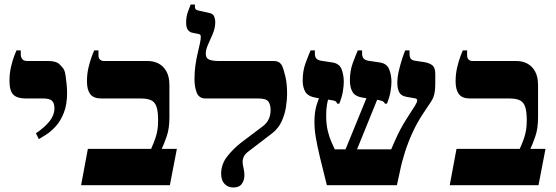

<svg xmlns="http://www.w3.org/2000/svg" viewBox="-20 -820 2462 850"><path d="M152 -204 139 -230Q178 -256 199.5 -283.5Q221 -311 221 -340Q221 -363 210.5 -373.5Q200 -384 172 -384H94Q56 -384 39 -401Q22 -418 22 -462Q22 -495 28.5 -523Q35 -551 42.5 -571Q50 -591 53 -597H72V-579Q72 -567 78.5 -558.5Q85 -550 100 -550H194Q229 -550 244.5 -534.5Q260 -519 264 -510Q268 -502 270.5 -484.5Q273 -467 275 -446.5Q277 -426 277 -409Q277 -357 262.5 -320.5Q248 -284 227 -261Q206 -238 185 -224.5Q164 -211 152 -204Z M339 0 369 -161H649Q661 -188 667.5 -207Q674 -226 677 -244.5Q680 -263 680 -287Q680 -326 673 -347Q666 -368 649.5 -376Q633 -384 603 -384H429Q394 -384 379.5 -403.5Q365 -423 365 -459Q365 -493 372 -522Q379 -551 386.5 -571Q394 -591 397 -597H416V-575Q416 -562 423 -556Q430 -550 439 -550H633Q661 -550 682.5 -538.5Q704 -527 717 -503.5Q730 -480 730 -443V-300Q730 -251 718 -216.5Q706 -182 696 -161H763L732 0Z M1013 10Q989 10 974 -6Q959 -22 959 -51Q959 -93 986 -127.5Q1013 -162 1048 -189L1146 -263Q1163 -277 1170.5 -294.5Q1178 -312 1178 -333Q1178 -357 1168 -370.5Q1158 -384 1124 -384H890Q862 -384 851.5 -408.5Q841 -433 841 -471Q841 -501 845 -530Q849 -559 855 -584Q861 -609 865 -627.5Q869 -646 869 -656Q869 -664 866 -666.5Q863 -669 857 -670L832 -675Q820 -677 812 -687.5Q804 -698 804 -720Q804 -746 812 -768Q820 -790 824 -800H843V-788Q843 -777 856 -774L905 -763Q925 -759 929 -745Q933 -731 933 -724Q933 -697 922.5 -671.5Q912 -646 901.5 -623.5Q891 -601 891 -582Q891 -562 906.5 -556Q922 -550 947 -550H1190Q1208 -550 1217 -543Q1226 -536 1230 -526Q1235 -515 1243 -483Q1251 -451 1251 -404Q1251 -379 1246 -346.5Q1241 -314 1227 -283Q1213 -252 1185 -230L1083 -152Q1065 -139 1059.5 -127Q1054 -115 1054 -106Q1054 -92 1058 -76.5Q1062 -61 1062 -44Q1062 -22 1050.5 -6Q1039 10 1013 10Z M1427 0Q1408 -75 1396 -125.5Q1384 -176 1378 -212Q1372 -248 1372 -279Q1372 -325 1382 -356Q1392 -387 1404 -421L1442 -407Q1439 -401 1435 -388.5Q1431 -376 1427.5 -356.5Q1424 -337 1424 -309Q1424 -270 1431 -241Q1438 -212 1447 -192Q1456 -172 1462 -159H1712Q1727 -195 1740.5 -223Q1754 -251 1767 -273Q1780 -295 1792 -313L1816 -350Q1826 -366 1827 -374.5Q1828 -383 1816 -385L1781 -391Q1756 -395 1747.5 -411.5Q1739 -428 1739 -452Q1739 -479 1746 -508Q1753 -537 1761 -561.5Q1769 -586 1774 -597H1793V-583Q1793 -567 1798.5 -560Q1804 -553 1818 -551L1858 -545Q1882 -541 1894.5 -530.5Q1907 -520 1907 -494V-450Q1907 -431 1905 -416Q1903 -401 1898.5 -389.5Q1894 -378 1887 -368L1851 -314Q1826 -276 1806.5 -233.5Q1787 -191 1773 -147.5Q1759 -104 1750 -59L1737 0ZM1491 -113 1618 -424 1665 -416 1542 -113ZM1473 -361Q1470 -369 1465 -372Q1460 -375 1445 -377L1380 -387Q1344 -393 1332 -413Q1320 -433 1320 -463Q1320 -506 1332.5 -540Q1345 -574 1355 -597H1374V-582Q1374 -569 1380 -561.5Q1386 -554 1402 -551L1448 -544Q1482 -540 1492 -514Q1502 -488 1502 -459Q1502 -440 1498 -415.5Q1494 -391 1482 -361ZM1684 -361Q1681 -369 1672.5 -372.5Q1664 -376 1646 -379L1590 -387Q1553 -392 1541 -412.5Q1529 -433 1529 -463Q1529 -506 1541.5 -540Q1554 -574 1564 -597H1583V-583Q1583 -570 1589 -562Q1595 -554 1611 -551L1658 -544Q1692 -540 1702.5 -514Q1713 -488 1713 -459Q1713 -440 1709 -415.5Q1705 -391 1693 -361Z M1971 0 2001 -161H2281Q2293 -188 2299.5 -207Q2306 -226 2309 -244.5Q2312 -263 2312 -287Q2312 -326 2305 -347Q2298 -368 2281.5 -376Q2265 -384 2235 -384H2061Q2026 -384 2011.5 -403.5Q1997 -423 1997 -459Q1997 -493 2004 -522Q2011 -551 2018.5 -571Q2026 -591 2029 -597H2048V-575Q2048 -562 2055 -556Q2062 -550 2071 -550H2265Q2293 -550 2314.5 -538.5Q2336 -527 2349 -503.5Q2362 -480 2362 -443V-300Q2362 -251 2350 -216.5Q2338 -182 2328 -161H2395L2364 0Z"/></svg>

Font: Frank Ruhl Libre
Style: Bold
Weight: 700
Designer: Yanek Iontef
Foundry: Fontef
Version: Version 6.004